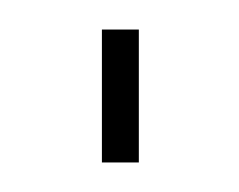

<svg xmlns="http://www.w3.org/2000/svg" viewBox="-20 -110 162 130"><path d="M49 0H74V-90H49Z"/></svg>

Font: Aspekta 50
Style: Regular
Weight: 50
Designer: Ivo Dolenc
Version: Version 2.000